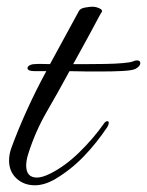

<svg xmlns="http://www.w3.org/2000/svg" viewBox="-20 -542 438 572"><path d="M84 10Q51 10 29 -10.5Q7 -31 7 -64Q7 -81 13 -99Q33 -154 60 -213.5Q87 -273 118 -330H84Q62 -330 62 -339Q62 -344 68.5 -347.5Q75 -351 84 -351Q94 -352 105 -351.5Q116 -351 129 -351L215 -509Q219 -517 233.5 -519.5Q248 -522 255 -522Q266 -522 276.5 -517Q287 -512 283 -506Q280 -502 270.5 -484Q261 -466 248 -442Q235 -418 221.5 -393.5Q208 -369 198 -351H241Q266 -351 294.5 -351.5Q323 -352 346 -354Q369 -356 376 -359Q382 -362 388 -362Q398 -362 398 -354Q398 -345 384 -337Q374 -332 345 -330.5Q316 -329 278 -329H244Q231 -329 216 -329.5Q201 -330 187 -330Q154 -269 119.5 -209.5Q85 -150 64 -83Q58 -64 58 -49Q58 -13 90 -13Q106 -13 130 -25Q174 -47 216 -88Q258 -129 289 -173Q294 -181 300 -181Q304 -181 304 -176Q304 -171 300 -164Q268 -116 229.5 -76Q191 -36 142 -7Q111 10 84 10Z"/></svg>

Font: Gwendolyn
Style: Bold
Weight: 700
Designer: Robert E. Leuschke
Foundry: Robert E. Leuschke
Version: Version 1.010; ttfautohint (v1.8.3)